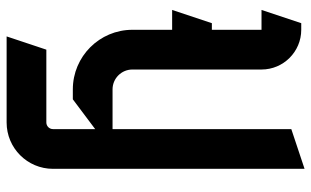

<svg xmlns="http://www.w3.org/2000/svg" viewBox="-200 -520 940 580"><g transform="rotate(90 270.0 -230.0)"><path d="M490 -680 370 -640V-100H250C216.9 -100 190 -126.9 190 -160V-550C190 -616.2 136.2 -670 70 -670H50L10 -550H70V-400H50L10 -280H70V-160C70 -60.6 150.6 20 250 20H280L370 -47.5V80C370 91 361 100 350 100H130L90 220H350C427.3 220 490 157.3 490 80Z"/></g></svg>

Font: Abibas
Style: Medium
Weight: 500
Version: Version 0.3